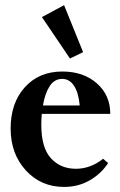

<svg xmlns="http://www.w3.org/2000/svg" viewBox="-20 -718 470 749"><path d="M252.9 -489.7 143.6 -651.4 230 -697.8 304.2 -514.6ZM230 11.2Q139.6 11.2 80.6 -53.5Q21.5 -118.2 21.5 -216.8Q21.5 -316.4 76.9 -377.7Q132.3 -439 223.1 -439Q305.7 -439 357.9 -392.8Q410.2 -346.7 410.2 -273.9H143.1Q141.1 -254.9 141.1 -231.4Q141.1 -141.6 178.7 -100.6Q216.3 -59.6 275.9 -59.6Q333 -59.6 382.3 -98.6L401.9 -82Q374.5 -40 329.8 -14.4Q285.2 11.2 230 11.2ZM222.7 -410.2Q191.9 -410.2 173.6 -381.6Q155.3 -353 147.5 -306.6H291Q286.1 -357.9 268.3 -384Q250.5 -410.2 222.7 -410.2Z"/></svg>

Font: Elstob 14pt
Style: Bold
Weight: 700
Designer: Peter S. Baker
Version: Version 1.015